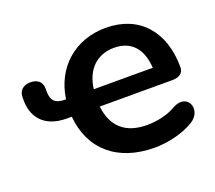

<svg xmlns="http://www.w3.org/2000/svg" viewBox="-93 -622 846 755"><g transform="rotate(-20 330.0 -244.5)"><path d="M436 10C488 10 554 -4 601 -33C661 -70 627 -152 559 -114C520 -91 473 -84 438 -84C349 -84 297 -128 287 -216H590C621 -216 638 -229 638 -253C638 -405 552 -499 414 -499C285 -499 190 -415 172 -288H171C127 -288 111 -304 111 -344V-355C111 -381 95 -399 63 -399C31 -399 14 -380 14 -354V-341C14 -279 48 -216 150 -216H170C182 -76 280 10 436 10ZM288 -288C298 -366 345 -414 418 -414C490 -414 530 -369 535 -288Z"/></g></svg>

Font: SN Pro SemiBold
Style: Regular
Weight: 600
Designer: Tobias Whetton
Foundry: Supernotes
Version: Version 1.003;Glyphs 3.3 (3324)